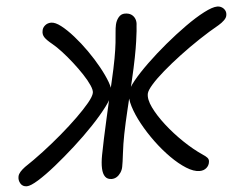

<svg xmlns="http://www.w3.org/2000/svg" viewBox="-80 -779 1090 856"><g transform="rotate(-5 465.5 -351.5)"><path d="M779.8 12.2Q753.4 12.2 720.7 -8.4Q688 -29 654.3 -62.9Q620.6 -96.8 590.2 -138.1Q559.8 -179.4 536.7 -221.8Q513.6 -264.2 502.2 -301.4Q490.8 -338.6 495.8 -362.8Q499.2 -381.6 525.7 -414.2Q552.2 -446.8 593.2 -486.4Q634.2 -526 681.6 -565.3Q729 -604.6 775.9 -638Q822.8 -671.4 861.5 -691.4Q900.2 -711.4 921.2 -711.4Q933 -711.4 942.2 -705.6Q951.4 -699.8 956.1 -690.3Q960.8 -680.8 958.4 -668.4Q956.8 -658 946.1 -647.6Q935.4 -637.2 920.6 -628.4Q877 -604 830.4 -573.1Q783.8 -542.2 740.2 -509.3Q696.6 -476.4 661.3 -445.9Q626 -415.4 604.3 -390.7Q582.6 -366 579.6 -352.2Q574.2 -327 592.6 -288.9Q611 -250.8 644.2 -208.1Q677.4 -165.4 718.4 -126Q759.4 -86.6 800 -59.2Q811.8 -51.8 819 -44Q826.2 -36.2 824.6 -25.4Q823 -9.4 810.8 1.4Q798.6 12.2 779.8 12.2ZM6.6 12.8Q-12.8 12.8 -21.7 -2.5Q-30.6 -17.8 -26.8 -34.8Q-24.6 -44.6 -16.3 -54Q-8 -63.4 5.6 -73.6Q45.8 -100 90 -133.6Q134.2 -167.2 176.3 -203.2Q218.4 -239.2 253.1 -273Q287.8 -306.8 310 -333.6Q332.2 -360.4 335.6 -376.2Q338.2 -388.2 328.2 -410.9Q318.2 -433.6 300 -461.3Q281.8 -489 259.4 -517.7Q237 -546.4 214.9 -570.4Q192.8 -594.4 175.4 -608.6Q150 -629.2 141.6 -642.4Q133.2 -655.6 136.4 -671Q138 -684.6 149.5 -694.5Q161 -704.4 177.4 -704.4Q196 -704.4 221.2 -684.9Q246.4 -665.4 274.9 -633.3Q303.4 -601.2 330.1 -563.1Q356.8 -525 377.8 -486.9Q398.8 -448.8 410.3 -417.6Q421.8 -386.4 417.8 -368.4Q413.6 -346.4 386.4 -310.1Q359.2 -273.8 318.4 -230.8Q277.6 -187.8 230.4 -145.2Q183.2 -102.6 138.4 -66.6Q93.6 -30.6 58.4 -8.9Q23.2 12.8 6.6 12.8ZM386.2 13.4Q366.8 13.4 357.3 0.2Q347.8 -13 346.9 -37.6Q346 -62.2 352.4 -96.4Q358 -127 367 -168.5Q376 -210 386 -254.9Q396 -299.8 405.7 -342Q415.4 -384.2 423.2 -417.2Q437.8 -479.2 445.3 -520.8Q452.8 -562.4 455.8 -590.3Q458.8 -618.2 460.1 -636.6Q461.4 -655 464.6 -669.8Q468.4 -688 479.7 -702Q491 -716 508.2 -716Q526.2 -716 537.3 -708.4Q548.4 -700.8 553.5 -687.8Q558.6 -674.8 555.8 -657.6Q555.6 -650.2 553.8 -633.5Q552 -616.8 548 -588.3Q544 -559.8 535.7 -516.8Q527.4 -473.8 513.2 -414Q496.8 -345.6 482.8 -287.4Q468.8 -229.2 459.2 -181Q450.6 -137.2 445.7 -95.6Q440.8 -54 437.2 -36.4Q434.6 -22.6 426.7 -10.9Q418.8 0.8 408.5 7.1Q398.2 13.4 386.2 13.4Z"/></g></svg>

Font: Shantell Sans Light
Style: Italic
Weight: 300
Italic angle: -11°
Designer: Stephen Nixon, Anya Danilova, Shantell Martin
Foundry: Arrow Type
Version: Version 1.008;[ac192a2d6]